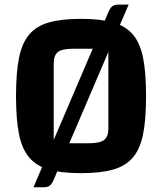

<svg xmlns="http://www.w3.org/2000/svg" viewBox="-20 -720 688 815"><path d="M48 -312Q48 -410 60.5 -473.5Q73 -537 104 -573.5Q135 -610 188.5 -625Q242 -640 324 -640Q406 -640 459.5 -625Q513 -610 544 -573.5Q575 -537 587.5 -473.5Q600 -410 600 -312Q600 -214 587.5 -151Q575 -88 544 -51.5Q513 -15 459.5 0Q406 15 324 15Q242 15 188.5 0Q135 -15 104 -51.5Q73 -88 60.5 -151Q48 -214 48 -312ZM208 -112H358Q404 -112 422 -126Q440 -140 440 -175V-513H289Q243 -513 225.5 -499Q208 -485 208 -450ZM206 47.5Q198 64 189 69.5Q180 75 163 75H122L442 -673Q450 -689.5 459 -695Q468 -700.5 485 -700.5H526Z"/></svg>

Font: Changa SemiBold
Style: Regular
Weight: 600
Designer: Eduardo Rodriguez Tunni
Foundry: Eduardo Rodriguez Tunni
Version: Version 3.002; ttfautohint (v1.8.2)